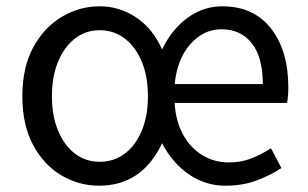

<svg xmlns="http://www.w3.org/2000/svg" viewBox="-20 -577 977 610"><path d="M295 13Q230 13 174 -20.5Q118 -54 84.5 -117.5Q51 -181 51 -271Q51 -362 85 -425.5Q119 -489 175.5 -523Q232 -557 297 -557Q359 -557 412 -522Q465 -487 495 -420Q526 -484 576 -520.5Q626 -557 686 -557Q786 -557 841 -486.5Q896 -416 896 -300Q896 -286 895 -273Q894 -260 892 -250H535Q538 -193 561 -150.5Q584 -108 622 -84.5Q660 -61 707 -61Q746 -61 778 -73.5Q810 -86 841 -106L874 -43Q839 -20 795 -3.5Q751 13 696 13Q632 13 579.5 -23.5Q527 -60 495 -122Q431 13 295 13ZM297 -63Q342 -63 376.5 -89Q411 -115 430.5 -162Q450 -209 450 -271Q450 -334 430.5 -381Q411 -428 376.5 -454.5Q342 -481 297 -481Q252 -481 218 -454.5Q184 -428 164.5 -381Q145 -334 145 -271Q145 -209 164.5 -162Q184 -115 218 -89Q252 -63 297 -63ZM535 -310H815Q815 -395 780 -439.5Q745 -484 683 -484Q627 -484 585 -437Q543 -390 535 -310Z"/></svg>

Font: Chiron Sans HK TT
Style: Regular
Weight: 400
Designer: Ryoko NISHIZUKA 西塚涼子 (kana, bopomofo & ideographs); Paul D. Hunt (Latin, Greek & Cyrillic); Sandoll Communications 산돌커뮤니
Foundry: Adobe
Version: Version 2.022;hotconv 1.0.109;makeotfexe 2.5.65596